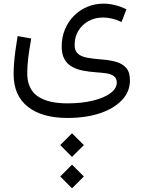

<svg xmlns="http://www.w3.org/2000/svg" viewBox="-20 -421 778 1043"><path d="M307.2 537.7 371.2 601.9 435.5 537.7 371.2 473.6ZM307.2 367.2 371.2 431.3 435.5 367.2 371.2 303ZM666.8 -370.4Q635 -386 603.3 -393.6Q571.7 -401.2 542.4 -401.2Q495.1 -401.2 453.8 -383.7Q412.4 -366.3 381.4 -334.9Q350.5 -303.6 332.8 -261.3Q315.1 -219.1 315.1 -169.5Q315.1 -127.4 329.4 -100.9Q343.7 -74.5 369.2 -59.6Q394.7 -44.7 428.5 -37.9Q462.4 -31 501.5 -28.3Q531.8 -26.5 557.4 -22.7Q583.1 -18.8 598.7 -7.5Q614.3 3.7 614.3 27.7Q614.3 60.5 578.7 86.1Q543.1 111.8 482.6 126.2Q422.2 140.5 347.3 140.5Q238 140.5 183 100.7Q128 60.8 128 -22.4Q128 -60.7 132.9 -103.1Q137.8 -145.4 149.7 -211.9L75.7 -225Q68.7 -183 63.7 -146Q58.8 -109.1 56.4 -77.3Q54 -45.5 54 -18.3Q54 97.5 130.8 158.6Q207.5 219.8 346.9 219.8Q445.8 219.8 522.3 194.4Q598.7 169.1 642.3 123Q685.9 76.9 685.9 15.5Q685.9 -28.8 665.6 -52.1Q645.2 -75.4 610.7 -85Q576.1 -94.7 533.9 -97.8Q488.7 -101.3 455.4 -107.2Q422 -113.1 403.7 -128.8Q385.4 -144.5 385.4 -177.5Q385.4 -221 405.9 -254.3Q426.4 -287.7 461.3 -306.8Q496.3 -325.8 539.3 -325.8Q589.4 -325.8 640.3 -301.5Z"/></svg>

Font: Estedad-FD VF
Style: Regular
Weight: 100
Designer: Amin Abedi
Version: Version 7.3